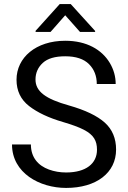

<svg xmlns="http://www.w3.org/2000/svg" viewBox="-20 -923 634 953"><path d="M461.4 -179.7C461.4 -110.8 406.2 -66.9 308.1 -66.9C277.8 -66.9 249.5 -71.8 222.7 -81.5C169.4 -101.1 133.3 -141.6 133.3 -206.1H39.6C39.6 -64 177.2 9.8 308.1 9.8C458 9.8 556.2 -64.9 556.2 -180.7C556.2 -235.8 537.6 -280.8 500 -314.5C462.4 -348.1 403.3 -376.5 322.8 -399.4C205.6 -432.1 156.2 -469.2 156.2 -528.3C156.2 -561 168.5 -588.9 192.4 -610.8C216.3 -632.8 253.4 -643.6 303.7 -643.6C356.9 -643.6 396 -630.4 421.9 -604.5C447.8 -578.6 460.4 -545.4 460.4 -505.9H554.2C554.2 -543 544.4 -578.1 524.9 -610.8C485.8 -676.3 410.6 -720.7 303.7 -720.7C158.2 -720.7 62 -637.2 62 -527.3C62 -472.2 83 -428.7 124.5 -396.5C166 -364.3 222.2 -337.9 292.5 -317.4C337.4 -304.2 372.1 -291.5 396.5 -278.8C445.3 -253.4 461.4 -224.1 461.4 -179.7ZM276.4 -902.8 156.7 -770V-764.6H231L303.7 -847.2L377 -764.6H452.1V-769.5L331.1 -902.8Z"/></svg>

Font: Vazirmatn
Style: Regular
Weight: 400
Designer: Saber Rastikerdar
Foundry: Saber Rastikerdar
Version: Version 33.003